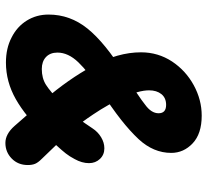

<svg xmlns="http://www.w3.org/2000/svg" viewBox="-48 -718 768 712"><g transform="rotate(90 336.0 -362.0)"><path d="M510 2Q544 2 568 -21.5Q592 -45 592 -81Q592 -97 587.5 -108Q583 -119 569 -133L467 -239Q454 -252 419 -302L404 -324Q367 -379 341 -436Q315 -493 315 -531Q315 -559 329 -576.5Q343 -594 369 -594Q400 -594 400 -566Q400 -539 368 -516Q341 -494 253 -439Q138 -367 86 -302.5Q34 -238 34 -158Q34 -113 56.5 -77Q79 -41 119 -21Q159 0 212 0Q283 0 347.5 -36.5Q412 -73 478 -143Q505 -172 521.5 -190Q538 -208 549 -222Q560 -236 570 -255Q585 -282 585 -308Q585 -332 569.5 -348.5Q554 -365 530 -365Q509 -365 489 -353Q469 -341 456 -321L437 -293Q403 -243 376 -219L358 -202Q319 -164 294.5 -148.5Q270 -133 236 -133Q208 -133 191.5 -148.5Q175 -164 175 -191Q175 -231 211 -268.5Q247 -306 312 -348Q381 -393 423.5 -426.5Q466 -460 496 -492Q547 -547 547 -613Q547 -659 511.5 -692.5Q476 -726 409 -726Q350 -726 296 -696.5Q242 -667 208 -616Q174 -564 174 -501Q174 -415 224 -323Q274 -231 350 -143L447 -32Q477 2 510 2Z"/></g></svg>

Font: Balsamiq Sans
Style: Bold Italic
Weight: 700
Italic angle: -12°
Designer: Michael Angeles
Foundry: Balsamiq SRL
Version: Version 1.020; ttfautohint (v1.8.4.7-5d5b);gftools[0.9.26]